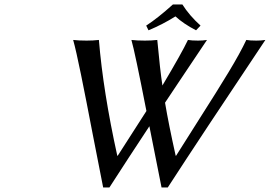

<svg xmlns="http://www.w3.org/2000/svg" viewBox="-20 -826 1203 856"><path d="M793 -806.2Q824.2 -756.8 874 -711.9L854 -690.9Q798.3 -719.7 762.2 -752.9Q704.6 -716.8 642.1 -690.9L631.8 -711.9Q682.6 -744.6 751 -806.2ZM765.1 -131.8Q797.4 -184.1 872.6 -301.8Q947.8 -419.4 999.3 -504.6Q1050.8 -589.8 1078.1 -647.9Q1094.7 -645 1123 -645Q1144.5 -645 1163.1 -647.9Q881.8 -227.5 728 9.8H700.2Q647 -257.3 646 -263.2Q550.8 -119.1 467.8 9.8H439.9Q424.3 -66.4 394 -224.4Q363.8 -382.3 341.3 -492.7Q318.8 -603 306.2 -647.9Q331.5 -645 366.2 -645Q395.5 -645 420.9 -647.9Q439.9 -417.5 502.9 -131.8H504.9Q521 -157.2 564.9 -225.3Q608.9 -293.5 632.8 -331.1Q581.5 -593.8 565.9 -647.9Q591.3 -645 626 -645Q655.3 -645 681.2 -647.9Q693.4 -515.6 704.1 -444.8Q791.5 -591.8 817.9 -647.9Q835 -645 862.8 -645Q884.8 -645 902.8 -647.9Q881.8 -616.2 843.5 -559.3Q805.2 -502.4 774.2 -455.8Q743.2 -409.2 715.8 -368.2Q731.9 -272 763.2 -131.8Z"/></svg>

Font: Linear Smooth
Style: Italic
Weight: 400
Designer: Philipp H. Poll, Flanker
Foundry: Philipp H. Poll, reworked by Flanker
Version: Version 1.061 | FøM Fix